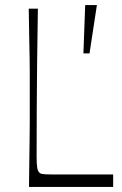

<svg xmlns="http://www.w3.org/2000/svg" viewBox="-20 -735 478 755"><path d="M425 0H94Q95 -72 95.5 -118Q96 -164 96.5 -194.5Q97 -225 97 -247.5Q97 -270 97 -293.5Q97 -317 97 -350Q97 -383 97 -406.5Q97 -430 97 -453Q97 -476 96.5 -506Q96 -536 95 -582.5Q94 -629 93 -701H129Q127 -589 126 -492Q125 -395 124.5 -304Q124 -213 124 -118Q124 -88 126.5 -74.5Q129 -61 136 -55Q140 -52 145.5 -51Q151 -50 160.5 -49.5Q170 -49 185 -49Q212 -49 237 -49Q262 -49 289.5 -49Q317 -49 350 -49Q383 -49 425 -49ZM308 -525 315 -715H361L332 -525Z"/></svg>

Font: Ojuju Light
Style: Regular
Weight: 300
Designer: Chisaokwu Joboson, Mirko Velimirovic
Foundry: Udi Foundry
Version: Version 1.000